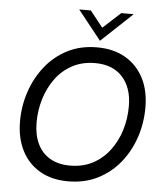

<svg xmlns="http://www.w3.org/2000/svg" viewBox="-60 -954 868 1018"><g transform="rotate(5 374.0 -444.5)"><path d="M340 12Q253 12 190 -24.5Q127 -61 93 -127.5Q59 -194 59 -284Q59 -365 84.5 -441Q110 -517 158 -577.5Q206 -638 275 -673.5Q344 -709 432 -709Q520 -709 583 -672.5Q646 -636 680.5 -570Q715 -504 715 -413Q715 -330 689.5 -254Q664 -178 615.5 -118Q567 -58 497.5 -23Q428 12 340 12ZM343 -72Q412 -72 464.5 -100Q517 -128 553.5 -176.5Q590 -225 608.5 -285.5Q627 -346 627 -412Q627 -511 575 -568Q523 -625 430 -625Q361 -625 308 -596.5Q255 -568 219.5 -519.5Q184 -471 165.5 -410.5Q147 -350 147 -285Q147 -219 170 -171Q193 -123 237 -97.5Q281 -72 343 -72ZM444 -745 320 -901H382L450 -815L544 -901H610Z"/></g></svg>

Font: Hanken Grotesk
Style: Italic
Weight: 400
Italic angle: -8°
Designer: Alfredo Marco Pradil
Foundry: Hanken Design Co.
Version: Version 3.013